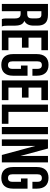

<svg xmlns="http://www.w3.org/2000/svg" viewBox="1059 -1807 756 2914"><g transform="rotate(90 1437.0 -350.0)"><path d="M270 0Q268 -7 266 -13Q264 -19 262.5 -28Q261 -37 260.5 -51Q260 -65 260 -86V-196Q260 -245 243 -265Q226 -285 188 -285H150V0H40V-700H206Q292 -700 330.5 -660Q369 -620 369 -539V-484Q369 -376 297 -342Q339 -325 354.5 -286.5Q370 -248 370 -193V-85Q370 -59 372 -39.5Q374 -20 382 0ZM150 -600V-385H193Q224 -385 241.5 -401Q259 -417 259 -459V-528Q259 -566 245.5 -583Q232 -600 203 -600Z M552 -405H703V-305H552V-100H742V0H442V-700H742V-600H552Z M975 -390H1129V-168Q1129 -83 1087.5 -37.5Q1046 8 965 8Q884 8 842.5 -37.5Q801 -83 801 -168V-532Q801 -617 842.5 -662.5Q884 -708 965 -708Q1046 -708 1087.5 -662.5Q1129 -617 1129 -532V-464H1025V-539Q1025 -577 1009.5 -592.5Q994 -608 968 -608Q942 -608 926.5 -592.5Q911 -577 911 -539V-161Q911 -123 926.5 -108Q942 -93 968 -93Q994 -93 1009.5 -108Q1025 -123 1025 -161V-290H975Z M1310 -405H1461V-305H1310V-100H1500V0H1200V-700H1500V-600H1310Z M1568 -700H1678V-100H1859V0H1568Z M1907 -700H2017V0H1907Z M2195 -507V0H2096V-700H2234L2347 -281V-700H2445V0H2332Z M2689 -390H2843V-168Q2843 -83 2801.5 -37.5Q2760 8 2679 8Q2598 8 2556.5 -37.5Q2515 -83 2515 -168V-532Q2515 -617 2556.5 -662.5Q2598 -708 2679 -708Q2760 -708 2801.5 -662.5Q2843 -617 2843 -532V-464H2739V-539Q2739 -577 2723.5 -592.5Q2708 -608 2682 -608Q2656 -608 2640.5 -592.5Q2625 -577 2625 -539V-161Q2625 -123 2640.5 -108Q2656 -93 2682 -93Q2708 -93 2723.5 -108Q2739 -123 2739 -161V-290H2689Z"/></g></svg>

Font: BebasNeueW01-Regular
Style: Regular
Weight: 400
Designer: Ryoichi Tsunekawa
Foundry: Ryoichi Tsunekawa
Version: Version 1.30